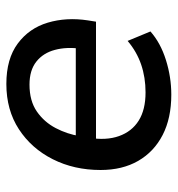

<svg xmlns="http://www.w3.org/2000/svg" viewBox="2 -538 546 589"><g transform="rotate(90 274.5 -244.0)"><path d="M238 9Q161 9 114 -26Q67 -61 50 -118Q33 -175 43 -241L47 -266H423L415 -204H112L130 -219Q124 -176 133.5 -140Q143 -104 169.5 -83Q196 -62 240 -62Q290 -62 322.5 -84.5Q355 -107 373.5 -142.5Q392 -178 398 -216L403 -244Q412 -297 398 -336.5Q384 -376 350.5 -397Q317 -418 264 -418Q218 -418 178.5 -404.5Q139 -391 106 -363L77 -433Q112 -464 164.5 -480.5Q217 -497 271 -497Q343 -497 394.5 -470.5Q446 -444 474 -395.5Q502 -347 502 -280Q502 -199 469 -133.5Q436 -68 377 -29.5Q318 9 238 9Z"/></g></svg>

Font: Nunito Sans 12pt SemiBold
Style: Italic
Weight: 600
Italic angle: -9°
Designer: Vernon Adams
Foundry: Vernon Adams
Version: Version 3.101;gftools[0.9.27]